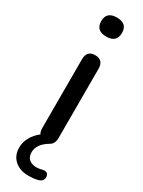

<svg xmlns="http://www.w3.org/2000/svg" viewBox="-237 -735 712 954"><g transform="rotate(30 119.5 -257.5)"><path d="M119 -599Q60 -599 60 -654Q60 -708 119 -708Q179 -708 179 -654Q179 -599 119 -599ZM131 193Q81 193 51 166Q21 139 21 94Q21 63 36.5 35Q52 7 80 -15Q72 -27 72 -46V-441Q72 -492 119 -492Q167 -492 167 -441V-46Q167 -9 142 3Q86 37 86 83Q86 111 102.5 124Q119 137 143 137Q160 137 177 132Q198 127 206 138.5Q214 150 210 164.5Q206 179 190 185Q174 190 159.5 191.5Q145 193 131 193Z"/></g></svg>

Font: Chiron GoRound TC
Style: Regular
Weight: 400
Designer: Ryoko NISHIZUKA 西塚涼子 (kana, bopomofo & ideographs); Paul D. Hunt (Latin, Greek & Cyrillic); Sandoll Communications 산돌커뮤니
Foundry: Adobe
Version: Version 1.000;hotconv 1.1.1;makeotfexe 2.6.0